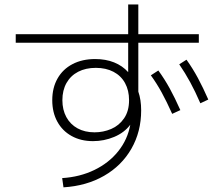

<svg xmlns="http://www.w3.org/2000/svg" viewBox="-20 -804 978 852"><path d="M558.1 -250.5Q531.7 -215.3 486.8 -196.5Q441.9 -177.7 392.6 -177.7Q338.9 -177.7 297.9 -200.4Q256.8 -223.1 234.4 -264.2Q211.9 -305.2 211.9 -359.4Q211.9 -414.6 235.4 -455.8Q258.8 -497.1 301.8 -519.5Q344.7 -542 402.3 -542Q449.2 -542 486.3 -527.1Q523.4 -512.2 548.8 -483.9V-614.3H49.8V-652.3H548.8V-784.2H593.8V-652.3H862.3V-614.3H593.8V-397.5Q606.4 -361.3 606.4 -314.5Q606.4 -219.7 563.2 -144.3Q520 -68.8 441.9 -23.9Q363.8 21 261.7 27.3L255.9 -13.7Q334.5 -18.6 398.9 -49.8Q463.4 -81.1 504.9 -133.1Q546.4 -185.1 558.1 -250.5ZM552.7 -359.4Q552.7 -402.8 534.9 -435.3Q517.1 -467.8 483.6 -485.4Q450.2 -502.9 405.3 -502.9Q360.4 -502.9 326.9 -485.6Q293.5 -468.3 275.1 -435.8Q256.8 -403.3 256.8 -359.4Q256.8 -316.9 274.4 -284.4Q292 -252 324.2 -234.4Q356.4 -216.8 399.4 -216.8Q438.5 -216.8 473.4 -231.7Q508.3 -246.6 530.5 -278.8Q552.7 -311 552.7 -359.4ZM775.4 -518.6 807.6 -539.1Q835.4 -500 858.2 -457.8Q880.9 -415.5 904.3 -362.3L869.1 -345.7Q846.2 -398.4 824 -439.2Q801.8 -480 775.4 -518.6ZM649.4 -469.7 682.6 -491.2Q710.4 -453.1 733.2 -411.6Q755.9 -370.1 780.3 -315.4L744.1 -298.8Q719.2 -354 697.3 -394Q675.3 -434.1 649.4 -469.7Z"/></svg>

Font: Pretendard ExtraLight
Style: Regular
Weight: 200
Designer: Base glyphs from Inter by Rasmus Andersson; Hangeul glyphs from Noto Sans CJK(Source Han Sans) by Jang Soo-young and Kan
Foundry: Kil Hyung-jin
Version: Version 1.309